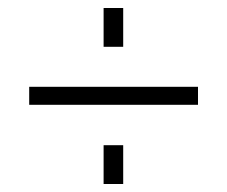

<svg xmlns="http://www.w3.org/2000/svg" viewBox="-20 -600 568 480"><path d="M53 -338H475V-383H53ZM239 -140H288V-237H239ZM239 -483H288V-580H239Z"/></svg>

Font: Aspekta 200
Style: Regular
Weight: 200
Designer: Ivo Dolenc
Version: Version 2.000